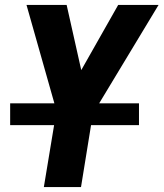

<svg xmlns="http://www.w3.org/2000/svg" viewBox="-20 -755 660 775"><path d="M157 0H307L355 -296L620 -735H457L308 -472L249 -735H87L208 -308ZM21 -250H541V-338H21Z"/></svg>

Font: Iosevka Sparkle Heavy Oblique
Style: Regular
Weight: 900
Italic angle: -9°
Designer: Belleve Invis
Foundry: Belleve Invis
Version: Version 4.5.0; ttfautohint (v1.8.3)